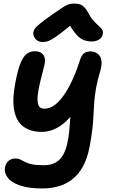

<svg xmlns="http://www.w3.org/2000/svg" viewBox="-20 -802 639 1083"><path d="M220 261Q141 261 92 244Q43 227 23 199.5Q3 172 8 142Q13 118 28.5 105Q44 92 68 92Q83 92 94 97.5Q105 103 120 111Q135 119 159.5 124.5Q184 130 227 130Q266 130 293 115Q320 100 336 71.5Q352 43 360 5Q367 -29 370 -58Q373 -87 375 -117Q377 -147 381 -182.5Q385 -218 394 -264L439 -231Q408 -178 377.5 -143.5Q347 -109 318 -90.5Q289 -72 263.5 -65Q238 -58 217 -58Q153 -58 112.5 -87.5Q72 -117 60 -180Q48 -243 68 -343Q82 -415 98 -451Q114 -487 133 -500Q152 -513 174 -513Q200 -513 214.5 -502.5Q229 -492 232.5 -473.5Q236 -455 229 -429Q218 -386 207.5 -343.5Q197 -301 193 -266Q189 -231 196.5 -210Q204 -189 231 -189Q270 -189 306.5 -225Q343 -261 374.5 -322.5Q406 -384 429 -457Q438 -487 451.5 -499.5Q465 -512 491 -512Q507 -512 521 -505Q535 -498 543.5 -485Q552 -472 553 -451Q554 -430 545 -400Q530 -350 522.5 -309Q515 -268 512 -231.5Q509 -195 507.5 -157Q506 -119 501 -74Q496 -29 485 28Q472 94 447 138.5Q422 183 387 210Q352 237 309.5 249Q267 261 220 261ZM220 -565Q204 -565 192 -572.5Q180 -580 173.5 -592Q167 -604 168 -619Q169 -629 175.5 -639Q182 -649 203.5 -667Q225 -685 272 -718Q306 -741 326.5 -755.5Q347 -770 363 -776Q379 -782 399 -782Q428 -782 444.5 -770.5Q461 -759 476 -733Q492 -702 508 -684.5Q524 -667 537 -656Q550 -645 556.5 -635Q563 -625 559 -608Q556 -589 538 -578.5Q520 -568 498 -568Q471 -568 449 -577.5Q427 -587 406 -612.5Q385 -638 358 -685H408Q357 -641 325 -616.5Q293 -592 274 -581Q255 -570 243 -567.5Q231 -565 220 -565Z"/></svg>

Font: Shantell Sans SemiBold
Style: Italic
Weight: 600
Italic angle: -11°
Designer: Stephen Nixon, Anya Danilova, Shantell Martin
Foundry: Arrow Type
Version: Version 1.011;[c5ecc13dd]